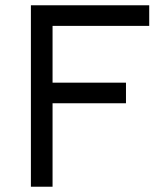

<svg xmlns="http://www.w3.org/2000/svg" viewBox="-20 -706 619 727"><path d="M97 -686H545V-608H179V-393H457V-315H179V1H97Z"/></svg>

Font: Bellota Text
Style: Bold
Weight: 700
Designer: Kemie Guaida
Foundry: Kemie Guaida
Version: Version 4.001